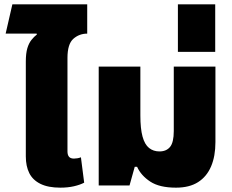

<svg xmlns="http://www.w3.org/2000/svg" viewBox="-20 -855 1071 885"><path d="M99 -448V-571Q99 -609 106 -632.5Q113 -656 125 -671Q137 -686 150 -696L149 -700H6L37 -835H382V-700Q345 -700 318 -676Q291 -652 291 -588V-448ZM258 10Q202 10 166.5 -7.5Q131 -25 115 -57Q99 -89 99 -134V-548H291V-157Q291 -141 298 -132.5Q305 -124 321 -124Q328 -124 337 -125.5Q346 -127 353 -130L368 -13Q349 -3 321 3.5Q293 10 258 10Z M791 10Q715 10 672.5 -18Q630 -46 612 -86H601L577 0H435V-548H627V-323Q627 -262 637 -225.5Q647 -189 667 -173Q687 -157 715 -157Q747 -157 764 -178Q781 -199 781 -251V-548H973V-200Q973 -135 953 -88Q933 -41 893 -15.5Q853 10 791 10Z M800 -616V-835H972V-616Z"/></svg>

Font: Noto Sans Thai Black
Style: Regular
Weight: 900
Version: Version 2.001